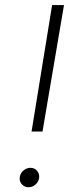

<svg xmlns="http://www.w3.org/2000/svg" viewBox="-20 -748 316 772"><path d="M106.9 -219.2 189.5 -727.5H237.3L150.9 -219.2ZM94.7 4.9Q78.1 4.9 67.4 -7.6Q56.6 -20 59.6 -37.1Q62.5 -52.7 75 -63Q87.4 -73.2 102.1 -73.2Q119.1 -73.2 129.4 -60.8Q139.6 -48.3 137.2 -31.7Q134.8 -16.6 122.6 -5.9Q110.4 4.9 94.7 4.9Z"/></svg>

Font: Inter ExtraLight
Style: Italic
Weight: 250
Italic angle: -9.3988°
Designer: Rasmus Andersson
Foundry: rsms
Version: Version 4.001;git-66647c0bb